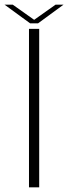

<svg xmlns="http://www.w3.org/2000/svg" viewBox="-32 -798 312 818"><path d="M91.5 0H135V-675H91.5ZM96.5 -698.5H130L238.5 -778H204.5L113.5 -713.5L22.5 -778H-12.5Z"/></svg>

Font: Anybody SemiExpanded ExtraLight
Style: Regular
Weight: 250
Width: 6
Version: Version 1.113;gftools[0.9.25]